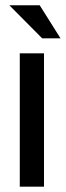

<svg xmlns="http://www.w3.org/2000/svg" viewBox="-20 -700 247 720"><path d="M54.2 -500H145V0H54.2ZM15.1 -680.2H128.9L207 -556.2H138.2Z"/></svg>

Font: LT Wave Text
Style: Regular
Weight: 400
Designer: Daniel Lyons
Version: Version 2.5 (Glyphs App)